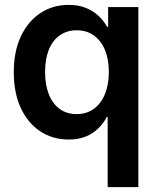

<svg xmlns="http://www.w3.org/2000/svg" viewBox="-20 -558 644 782"><path d="M543.5 204.1H418.5V-81.5H415Q401.9 -56.6 380.9 -35.6Q359.9 -14.6 330.1 -2.2Q300.3 10.3 260.3 10.3Q194.3 10.3 143.8 -23.2Q93.3 -56.6 64.7 -118.2Q36.1 -179.7 36.1 -264.2Q36.1 -348.6 65.2 -410.2Q94.2 -471.7 144.8 -504.9Q195.3 -538.1 259.8 -538.1Q300.3 -538.1 330.3 -525.6Q360.4 -513.2 381.8 -492.9Q403.3 -472.7 416 -448.7H420.4V-529.3H543.5ZM292 -93.3Q332.5 -93.3 362.1 -114.7Q391.6 -136.2 407.5 -174.8Q423.3 -213.4 423.3 -264.6Q423.3 -316.4 407.5 -354.5Q391.6 -392.6 362.3 -413.6Q333 -434.6 292 -434.6Q252 -434.6 222.9 -413.8Q193.8 -393.1 178.7 -355Q163.6 -316.9 163.6 -264.6Q163.6 -212.4 179 -173.8Q194.3 -135.3 223.1 -114.3Q252 -93.3 292 -93.3Z"/></svg>

Font: Inter 24pt SemiBold
Style: Regular
Weight: 600
Designer: Rasmus Andersson
Foundry: rsms
Version: Version 4.001;git-66647c0bb